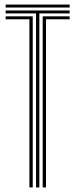

<svg xmlns="http://www.w3.org/2000/svg" viewBox="-20 -820 330 840"><path d="M137.7 0V-761.3H4.7V-774.2H284.7V-761.3H152.2V0ZM108.7 0V-735.6H4.7V-748.5H123.2V0ZM166.7 0V-748.5H284.7V-735.6H181.2V0ZM4.7 -787.1V-800H284.7V-787.1Z"/></svg>

Font: Big Shoulders Inline Display SC Thin
Style: Regular
Weight: 100
Designer: Patric King
Foundry: XO Type Co
Version: Version 2.002